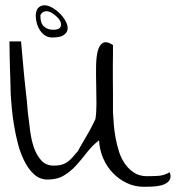

<svg xmlns="http://www.w3.org/2000/svg" viewBox="-20 -718 694 726"><path d="M354.5 -187.5Q329.1 -168 309.6 -142.6Q290 -117.2 269.5 -94.2Q249 -71.3 223.1 -55.2Q197.3 -39.1 160.2 -39.1Q131.8 -39.1 110.8 -57.1Q89.8 -75.2 74.2 -105Q58.6 -134.8 48.8 -170.9Q39.1 -207 33.2 -243.2Q27.3 -279.3 24.4 -310.5Q21.5 -341.8 20.5 -361.3Q20.5 -368.2 20 -383.8Q19.5 -399.4 19 -419.4Q18.6 -439.5 17.6 -461.4Q16.6 -483.4 16.6 -502.9Q16.6 -522.5 16.1 -538.1Q15.6 -553.7 15.6 -561.5H59.6Q60.5 -550.8 62.5 -528.8Q64.5 -506.8 66.9 -479.5Q69.3 -452.1 72.3 -421.4Q75.2 -390.6 78.6 -362.8Q82 -335 83.5 -313Q85 -291 86.9 -280.3Q89.8 -256.8 93.8 -224.6Q97.7 -192.4 107.4 -162.6Q117.2 -132.8 135.3 -112.3Q153.3 -91.8 182.6 -91.8Q198.2 -91.8 209.5 -94.2Q220.7 -96.7 231 -103Q241.2 -109.4 251 -119.6Q260.7 -129.9 274.4 -146.5Q277.3 -152.3 286.6 -168.5Q295.9 -184.6 307.1 -203.6Q318.4 -222.7 327.6 -240.7Q336.9 -258.8 340.8 -267.6Q344.7 -291 344.7 -325.7Q344.7 -360.4 343.8 -397Q342.8 -433.6 343.3 -467.8Q343.8 -502 349.6 -524.9Q355.5 -547.9 369.1 -555.7Q382.8 -563.5 407.2 -547.9Q407.2 -538.1 407.2 -518.1Q407.2 -498 406.7 -473.1Q406.2 -448.2 406.7 -420.9Q407.2 -393.6 407.2 -368.2V-322.3Q407.2 -302.7 407.2 -293.9Q408.2 -274.4 410.2 -249Q412.1 -223.6 417 -196.8Q421.9 -169.9 430.2 -144Q438.5 -118.2 453.1 -97.7Q467.8 -77.1 487.8 -64.5Q507.8 -51.8 536.1 -51.8Q559.6 -51.8 580.1 -53.2Q600.6 -54.7 621.1 -66.4Q622.1 -65.4 623.5 -60.1Q625 -54.7 625 -53.7Q625 -37.1 613.3 -28.3Q601.6 -19.5 585 -16.1Q568.4 -12.7 551.3 -12.2Q534.2 -11.7 524.4 -11.7Q489.3 -11.7 459.5 -25.9Q429.7 -40 406.7 -64Q383.8 -87.9 370.1 -119.6Q356.4 -151.4 354.5 -187.5ZM115.2 -662.1Q117.2 -683.6 127.9 -691.4Q138.7 -699.2 152.3 -697.8Q166 -696.3 181.6 -686.5Q197.3 -676.8 210 -663.1Q222.7 -649.4 230 -634.3Q237.3 -619.1 235.4 -606.4Q233.4 -593.8 220.2 -585Q207 -576.2 177.7 -576.2Q150.4 -576.2 132.8 -601.1Q115.2 -626 115.2 -662.1ZM180.7 -605.5Q201.2 -605.5 207 -613.3Q212.9 -621.1 210 -631.8Q207 -642.6 196.8 -652.8Q186.5 -663.1 174.8 -669.9Q163.1 -676.8 151.4 -675.3Q139.6 -673.8 132.8 -661.1Q131.8 -631.8 145.5 -618.7Q159.2 -605.5 180.7 -605.5Z"/></svg>

Font: The Girl Next Door
Style: Regular
Weight: 400
Designer: Kimberly Geswein
Foundry: Kimberly Geswein
Version: Version 1.002 2010